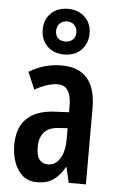

<svg xmlns="http://www.w3.org/2000/svg" viewBox="-57 -958 563 914"><g transform="rotate(5 224.5 -500.5)"><path d="M224 -647Q388 -647 388 -456V-93H306L289 -167H287Q263 -125 232.5 -104Q202 -83 156 -83Q112 -83 85 -107Q58 -131 45 -169Q32 -207 32 -251Q32 -335 78 -378Q124 -421 211 -425L278 -428V-459Q278 -506 262.5 -531Q247 -556 213 -556Q166 -556 104 -521L69 -603Q141 -647 224 -647ZM237 -349Q190 -347 167 -321.5Q144 -296 144 -251Q144 -209 158.5 -190.5Q173 -172 200 -172Q235 -172 256.5 -206Q278 -240 278 -300V-352ZM231 -700Q180 -700 149.5 -730.5Q119 -761 119 -809Q119 -857 149.5 -887.5Q180 -918 231 -918Q280 -918 311.5 -888Q343 -858 343 -810Q343 -763 312.5 -731.5Q282 -700 231 -700ZM232 -762Q253 -762 266.5 -775Q280 -788 280 -809Q280 -830 267 -844Q254 -858 232 -858Q210 -858 196.5 -844Q183 -830 183 -809Q183 -788 195 -775Q207 -762 232 -762Z"/></g></svg>

Font: Noto Sans Kannada UI ExtraCondensed SemiBold
Style: Regular
Weight: 600
Width: 2
Designer: Jelle Bosma - Monotype Design Team
Foundry: Monotype Imaging Inc.
Version: Version 2.005; ttfautohint (v1.8.4.7-5d5b)